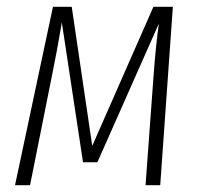

<svg xmlns="http://www.w3.org/2000/svg" viewBox="-20 -542 587 562"><path d="M449 0H406L430 -327Q436 -408 445 -473L265 -67H223L161 -476Q146 -388 133 -325L68 0H24L135 -522H190L250 -115L429 -522H486Z"/></svg>

Font: Fira Sans Extra Condensed ExtraLight
Style: Italic
Weight: 275
Width: 3
Italic angle: -8°
Designer: Carrois Corporate & Edenspiekermann AG
Foundry: Carrois Corporate GbR & Edenspiekermann AG
Version: Version 4.203